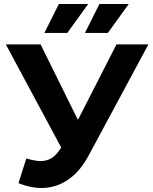

<svg xmlns="http://www.w3.org/2000/svg" viewBox="-20 -921 764 956"><path d="M719 -700 421 -146Q378 -66 318 -25.5Q258 15 186 15Q131 15 72 -9L111 -132Q155 -119 182 -119Q212 -119 235.5 -133Q259 -147 279 -178L285 -186L9 -700H182L368 -324L560 -700ZM273 -901H419L315 -757H201ZM475 -901H621L517 -757H403Z"/></svg>

Font: mBank
Style: Bold
Weight: 700
Designer: Julieta Ulanovsky
Foundry: Julieta Ulanovsky
Version: Version 7.200